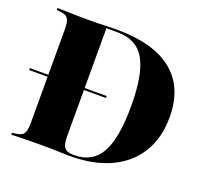

<svg xmlns="http://www.w3.org/2000/svg" viewBox="-103 -692 866 813"><g transform="rotate(20 329.5 -285.5)"><path d="M1.6 -283.1V-291.9H347.6V-283.1ZM279.8 0Q264.5 0 235.9 -1.2Q207.3 -2.4 171 -2.4Q139.5 -2.4 111.7 -2Q83.9 -1.6 61.7 -1.2Q39.5 -0.8 24.2 0V-8.9L38.7 -10.5Q58.1 -12.9 67.7 -19Q77.4 -25 81 -39.1Q84.7 -53.2 84.7 -78.2V-492.7Q84.7 -518.5 81 -532.3Q77.4 -546 67.7 -552.4Q58.1 -558.9 38.7 -560.5L24.2 -562.1V-571Q39.5 -571 61.7 -570.2Q83.9 -569.4 111.7 -569Q139.5 -568.5 171 -568.5Q207.3 -568.5 235.9 -569.8Q264.5 -571 279.8 -571H291.9Q458.1 -571 543.5 -501.6Q629 -432.3 629 -298.4Q629 -205.6 588.3 -138.7Q547.6 -71.8 471.4 -35.9Q395.2 0 288.7 0ZM304 -9.7Q385.5 -9.7 422.6 -76.2Q459.7 -142.7 459.7 -287.1Q459.7 -430.6 422.2 -496Q384.7 -561.3 298.4 -561.3H248.4V-76.6Q248.4 -50 253.2 -35.5Q258.1 -21 270.2 -15.3Q282.3 -9.7 304 -9.7Z"/></g></svg>

Font: Playfair 144pt SemiCondensed Black
Style: Regular
Weight: 900
Width: 4
Designer: Claus Eggers Sørensen
Foundry: Claus Eggers Sørensen
Version: Version 2.203